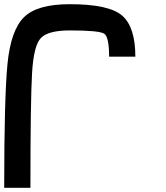

<svg xmlns="http://www.w3.org/2000/svg" viewBox="-20 -895 790 915"><path d="M625 -625H500Q500 -718.8 476.6 -734.4Q453.1 -750 312.5 -750Q210.9 -750 175.8 -714.8Q140.6 -679.7 132.8 -546.9Q125 -414.1 125 0H0Q0 -429.7 15.6 -589.8Q31.2 -750 93.8 -812.5Q156.2 -875 312.5 -875Q500 -875 562.5 -820.3Q625 -765.6 625 -625Z"/></svg>

Font: CraftyPE
Style: Regular
Weight: 400
Designer: Erek Butcher
Foundry: Haunted Coop
Version: Version 0.018;April 4, 2024;FontCreator 15.0.0.2962 64-bit